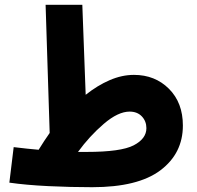

<svg xmlns="http://www.w3.org/2000/svg" viewBox="-20 -767 820 800"><path d="M742 -244Q742 -339 684 -397Q626 -455 538 -455Q488 -455 437 -433Q386 -411 337 -372L323 -747H170L187 -213Q163 -179 141 -143Q94 -147 37 -154L19 -6Q88 4 181 8.5Q274 13 364 13Q555 13 648.5 -57.5Q742 -128 742 -244ZM520 -302Q552 -302 571 -282Q590 -262 590 -233Q590 -189 537 -161.5Q484 -134 341 -134Q322 -134 305 -134Q353 -200 412.5 -251Q472 -302 520 -302Z"/></svg>

Font: Noto Sans Arabic Condensed Extra
Style: Regular
Weight: 800
Width: 3
Designer: Nadine Chahine - Monotype Design Team
Foundry: Monotype Imaging Inc.
Version: Version 1.902